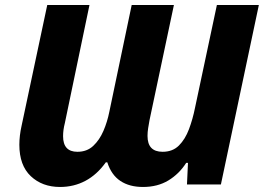

<svg xmlns="http://www.w3.org/2000/svg" viewBox="-20 -734 1050 764"><path d="M219 10Q148 10 102.5 -33Q57 -76 57 -158Q57 -194 66 -234L168 -714H336L238 -244Q231 -217 231 -192Q231 -130 288 -130Q326 -130 351 -153.5Q376 -177 391.5 -213Q407 -249 415 -289L504 -714H672L575 -256Q572 -240 569.5 -224Q567 -208 567 -193Q567 -130 627 -130Q667 -130 692 -155Q717 -180 732 -220Q747 -260 756 -305L843 -714H1010L859 0H724L728 -86H721Q693 -42 650 -16Q607 10 549 10Q495 10 459 -14Q423 -38 407 -88H401Q366 -39 320 -14.5Q274 10 219 10Z"/></svg>

Font: Noto Sans ExtraBold
Style: Italic
Weight: 800
Italic angle: -12°
Designer: Monotype Design Team
Foundry: Monotype Imaging Inc.
Version: Version 2.013; ttfautohint (v1.8.4.7-5d5b)